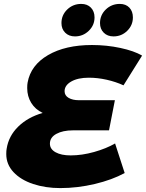

<svg xmlns="http://www.w3.org/2000/svg" viewBox="-20 -947 746 981"><path d="M463 -858Q463 -818 433.5 -789.5Q404 -761 363 -761Q332 -761 313 -780Q294 -799 294 -829Q294 -870 323.5 -898.5Q353 -927 395 -927Q426 -927 444.5 -908Q463 -889 463 -858ZM659 -858Q659 -818 630 -789.5Q601 -761 560 -761Q529 -761 510 -780Q491 -799 491 -829Q491 -870 520.5 -898.5Q550 -927 592 -927Q623 -927 641 -908Q659 -889 659 -858ZM706 -663 611 -511Q572 -529 525.5 -539.5Q479 -550 434 -550Q378 -550 344 -530.5Q310 -511 310 -481Q310 -459 330.5 -447Q351 -435 383 -435H567L537 -281H353Q301 -281 268 -263Q235 -245 235 -213Q235 -185 264 -169Q293 -153 341 -153Q399 -153 461 -170.5Q523 -188 568 -214L617 -63Q553 -28 464.5 -7Q376 14 288 14Q212 14 149 -7Q86 -28 49 -67.5Q12 -107 12 -160Q12 -178 14 -187Q24 -252 73 -300Q122 -348 198 -370Q160 -388 139.5 -421.5Q119 -455 119 -497Q119 -515 121 -525Q137 -614 225.5 -665.5Q314 -717 450 -717Q525 -717 595 -702Q665 -687 706 -663Z"/></svg>

Font: TypoPRO Montserrat Alternates
Style: Italic
Weight: 800
Italic angle: -11.3°
Designer: Julieta Ulanovsky
Foundry: Julieta Ulanovsky
Version: Version 6.001